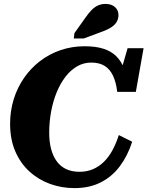

<svg xmlns="http://www.w3.org/2000/svg" viewBox="-20 -958 759 988"><path d="M388.6 -74Q427.4 -74 458.7 -87.5Q490 -101 515.2 -125.9Q540.4 -150.8 559.1 -185.7Q577.8 -220.6 591.4 -263L660.2 -228.6Q637 -156.4 596.6 -102.5Q556.2 -48.6 498 -19.3Q439.8 10 363.2 10Q297.4 10 237.9 -11.5Q178.4 -33 132 -75Q85.6 -117 58.8 -178.8Q32 -240.6 32 -321.2Q32 -387.4 50.6 -447.3Q69.2 -507.2 103.7 -557.1Q138.2 -607 185.8 -643.5Q233.4 -680 291.7 -700Q350 -720 415.8 -720Q471.8 -720 511.6 -707.4Q551.4 -694.8 576.9 -670Q602.4 -645.2 616.9 -609.5Q631.4 -573.8 637.4 -527.6L587.2 -539.4L636.6 -710H718.8L679 -485.2H583.2Q577.6 -533.8 562 -567.5Q546.4 -601.2 519.1 -618.6Q491.8 -636 449.2 -636Q410 -636 376.5 -616.5Q343 -597 316.6 -562.6Q290.2 -528.2 271.6 -482.8Q253 -437.4 243.1 -384.2Q233.2 -331 233.2 -275Q233.2 -227.8 243.1 -190.8Q253 -153.8 272.3 -127.5Q291.6 -101.2 320.9 -87.6Q350.2 -74 388.6 -74ZM418.8 -866Q435.4 -890.2 451.2 -906.2Q467 -922.2 484.5 -930Q502 -937.8 522.8 -937.8Q554.4 -937.8 572 -921.4Q589.6 -905 589.6 -881.2Q589.6 -859.2 578.8 -842.7Q568 -826.2 546 -813.5Q524 -800.8 489 -789L411 -760H359.6L363 -787.4Z"/></svg>

Font: Roboto Serif 20pt
Style: Italic
Weight: 400
Italic angle: -10°
Designer: Greg Gazdowicz
Foundry: Commercial Type
Version: Version 1.008